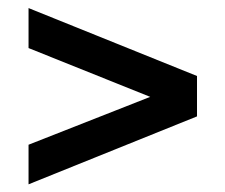

<svg xmlns="http://www.w3.org/2000/svg" viewBox="-20 -492 567 483"><path d="M475.6 -199.2 51.8 -28.3V-127.9L441.4 -281.2V-214.8L51.8 -371.1V-471.7L475.6 -300.8Z"/></svg>

Font: Crimson Pro ExtraBold
Style: Regular
Weight: 800
Designer: Jacques Le Bailly
Foundry: Baron von Fonthausen
Version: Version 1.003